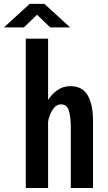

<svg xmlns="http://www.w3.org/2000/svg" viewBox="-73 -944 543 964"><path d="M56.5 0V-750H168.5V-442.5Q187.5 -472 215.8 -491.8Q244 -511.5 281 -511.5Q340 -511.5 367 -465.8Q394 -420 394 -338.5V0H282.5V-301Q282.5 -356 273 -388Q263.5 -420 234 -420Q209 -420 191.5 -393.5Q174 -367 168.5 -333.5V0ZM-53 -806.5 76 -924.5H150L279 -806.5H179L113 -870L47 -806.5Z"/></svg>

Font: Trispace Condensed Medium
Style: Regular
Weight: 500
Width: 3
Designer: Tyler Finck
Foundry: Etcetera Type Company
Version: Version 1.210; ttfautohint (v1.8.3)